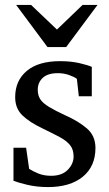

<svg xmlns="http://www.w3.org/2000/svg" viewBox="-20 -740 438 772"><path d="M363.8 -145Q363.8 -71.3 313 -29.5Q262.2 12.2 172.9 12.2Q127 12.2 88.1 2.7Q49.3 -6.8 34.2 -13.2V-146H85L97.2 -61Q112.3 -51.3 134.5 -42.2Q156.7 -33.2 186 -33.2Q229 -33.2 252.4 -57.1Q275.9 -81.1 275.9 -110.8Q275.9 -139.2 261.5 -156.7Q247.1 -174.3 219.7 -189Q192.4 -203.6 153.8 -222.2Q99.1 -248 70.1 -276.1Q41 -304.2 41 -349.1Q41 -416 87.9 -455.1Q134.8 -494.1 221.2 -494.1Q265.1 -494.1 299.6 -486.1Q334 -478 349.1 -471.2V-353H296.9L289.1 -422.9Q278.3 -431.2 257.3 -438.5Q236.3 -445.8 212.9 -445.8Q171.9 -445.8 151.9 -427Q131.8 -408.2 131.8 -378.9Q131.8 -356.4 142.1 -340.8Q152.3 -325.2 176.8 -310.3Q201.2 -295.4 243.2 -275.9Q295.4 -252.9 329.6 -223.4Q363.8 -193.8 363.8 -145ZM372.1 -720.2 246.1 -550.8H170.9L44.9 -720.2H105L209 -621.1L312 -720.2Z"/></svg>

Font: Eeyek
Style: Regular
Weight: 400
Designer: Pravabati Chingangbam and Tabish
Foundry: SIL International
Version: Version 2.000